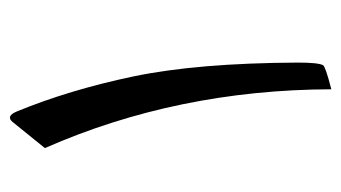

<svg xmlns="http://www.w3.org/2000/svg" viewBox="-174 -535 705 397"><g transform="rotate(-90 178.5 -336.5)"><path d="M218.8 -414.1Q246.6 -281.2 247.6 -73.2Q247.6 -31.2 242.2 -21Q239.7 -16.1 192.4 -3.9Q191.4 -321.8 70.8 -596.2L124.5 -662.6Q136.7 -677.7 146.5 -654.3Q190.9 -546.4 218.8 -414.1Z"/></g></svg>

Font: Sahel WOL
Style: WOL
Weight: 400
Foundry: Saber Rastikerdar (saber.rastikerdar@gmail.com)
Version: Version 1.0.0-alpha22